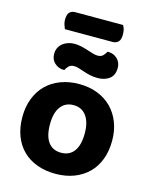

<svg xmlns="http://www.w3.org/2000/svg" viewBox="-129 -956 839 1056"><g transform="rotate(15 290.0 -428.5)"><path d="M135 -767Q131 -776 126.5 -789.5Q122 -803 122 -818Q122 -848 134 -860Q146 -872 167 -872H438Q451 -852 451 -821Q451 -791 438.5 -779Q426 -767 406 -767ZM545 -241Q545 -182 527 -134.5Q509 -87 475.5 -54Q442 -21 395 -3Q348 15 290 15Q232 15 184.5 -2.5Q137 -20 103.5 -53Q70 -86 52 -133.5Q34 -181 34 -241Q34 -299 52.5 -346.5Q71 -394 104.5 -427Q138 -460 185.5 -478Q233 -496 290 -496Q347 -496 394 -478Q441 -460 474.5 -426.5Q508 -393 526.5 -346Q545 -299 545 -241ZM290 -376Q243 -376 217 -341Q191 -306 191 -241Q191 -174 216.5 -139.5Q242 -105 290 -105Q338 -105 363.5 -140Q389 -175 389 -241Q389 -305 363 -340.5Q337 -376 290 -376ZM207 -703Q228 -703 247.5 -698.5Q267 -694 285 -688Q303 -682 318.5 -677.5Q334 -673 346 -673Q367 -673 378 -685.5Q389 -698 394 -708H399Q428 -708 449.5 -688Q471 -668 471 -636Q471 -594 444.5 -574Q418 -554 378 -554Q354 -554 334 -558.5Q314 -563 296.5 -569Q279 -575 264.5 -579.5Q250 -584 238 -584Q217 -584 206 -572Q195 -560 190 -549H186Q157 -549 135 -568.5Q113 -588 113 -621Q113 -642 121.5 -657.5Q130 -673 143.5 -683Q157 -693 173.5 -698Q190 -703 207 -703Z"/></g></svg>

Font: Baloo Paaji 2
Style: Bold
Weight: 700
Designer: Shuchita Grover, Noopur Datye and Ek Type
Foundry: Ek Type
Version: Version 1.640;hotconv 1.0.111;makeotfexe 2.5.65597; ttfautoh